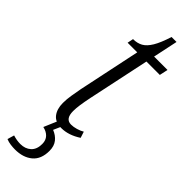

<svg xmlns="http://www.w3.org/2000/svg" viewBox="-306 -663 902 902"><g transform="rotate(45 145.0 -212.0)"><path d="M136 10Q96 10 77 -14.5Q58 -39 58 -79Q58 -104 62.5 -131Q67 -158 72 -185L137 -494H73L79 -524Q107 -524 127.5 -535.5Q148 -547 165.5 -576Q183 -605 200 -659H233L207 -536H296L287 -494H198L133 -187Q126 -153 122.5 -129Q119 -105 119 -86Q119 -34 157 -34Q173 -34 191.5 -39.5Q210 -45 223 -53L233 -22Q184 10 136 10ZM53 235Q40 235 24 233Q8 231 -6 225L4 191Q29 199 53 199Q85 199 105.5 180.5Q126 162 126 126Q126 101 111.5 86Q97 71 73 66L105 -9H138L115 43Q141 53 157 73Q173 93 173 125Q173 180 140 207.5Q107 235 53 235Z"/></g></svg>

Font: Noto Serif ExtraCondensed Light
Style: Italic
Weight: 300
Width: 2
Italic angle: -12°
Designer: Monotype Design Team
Foundry: Monotype Imaging Inc.
Version: Version 2.014; ttfautohint (v1.8.4.7-5d5b)